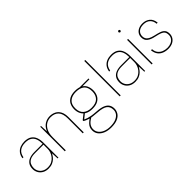

<svg xmlns="http://www.w3.org/2000/svg" viewBox="55 -1624 2759 2759"><g transform="rotate(-45 1435.0 -244.0)"><path d="M218 12Q164 12 126 -10Q88 -32 68 -68Q48 -104 48 -145Q48 -200 71.5 -234.5Q95 -269 138 -285.5Q181 -302 239 -302H407Q407 -360 391.5 -402Q376 -444 340 -467.5Q304 -491 243 -491Q173 -491 130 -459Q87 -427 75 -359H55Q63 -412 89.5 -445.5Q116 -479 156 -495Q196 -511 243 -511Q312 -511 352.5 -483.5Q393 -456 410 -409.5Q427 -363 427 -306V0H411L406 -109Q400 -98 387 -78Q374 -58 352.5 -37.5Q331 -17 298 -2.5Q265 12 218 12ZM220 -8Q269 -8 304 -26.5Q339 -45 362 -74Q385 -103 396 -135.5Q407 -168 407 -197V-284H239Q173 -284 136.5 -265.5Q100 -247 85 -215.5Q70 -184 70 -145Q70 -109 87.5 -77.5Q105 -46 139 -27Q173 -8 220 -8Z M556 0V-499H572L577 -384Q605 -450 653.5 -480.5Q702 -511 758 -511Q809 -511 850.5 -490.5Q892 -470 916.5 -425.5Q941 -381 941 -308V0H921V-303Q921 -400 878.5 -445.5Q836 -491 758 -491Q707 -491 666 -465.5Q625 -440 600.5 -390Q576 -340 576 -268V0Z M1272 232Q1206 232 1155.5 211.5Q1105 191 1075.5 154Q1046 117 1046 66Q1046 35 1056 10Q1066 -15 1089.5 -38.5Q1113 -62 1153 -89L1175 -78Q1114 -44 1091 -10Q1068 24 1068 64Q1068 108 1094.5 141.5Q1121 175 1167 193.5Q1213 212 1272 212Q1336 212 1381 194.5Q1426 177 1450 146Q1474 115 1474 75Q1474 11 1431.5 -22Q1389 -55 1282 -62Q1231 -65 1194 -70.5Q1157 -76 1131.5 -83.5Q1106 -91 1087 -99.5Q1068 -108 1053 -117V-133L1136 -199L1158 -192L1068 -119L1062 -133Q1076 -128 1090.5 -120.5Q1105 -113 1127 -106Q1149 -99 1186 -92.5Q1223 -86 1283 -82Q1363 -77 1409.5 -57.5Q1456 -38 1476 -5.5Q1496 27 1496 72Q1496 113 1473.5 150Q1451 187 1402 209.5Q1353 232 1272 232ZM1271 -149Q1205 -149 1162 -173Q1119 -197 1098.5 -238Q1078 -279 1078 -329Q1078 -384 1098.5 -424.5Q1119 -465 1162 -488Q1205 -511 1271 -511Q1341 -511 1383.5 -488Q1426 -465 1446 -424.5Q1466 -384 1466 -329Q1466 -279 1446 -238Q1426 -197 1383.5 -173Q1341 -149 1271 -149ZM1271 -169Q1361 -169 1403 -212.5Q1445 -256 1445 -330Q1445 -413 1401 -452Q1357 -491 1271 -491Q1193 -491 1146 -452Q1099 -413 1099 -330Q1099 -250 1146 -209.5Q1193 -169 1271 -169ZM1366 -481 1357 -499H1537V-481Z M1672 0V-720H1692V0Z M1980 12Q1926 12 1888 -10Q1850 -32 1830 -68Q1810 -104 1810 -145Q1810 -200 1833.5 -234.5Q1857 -269 1900 -285.5Q1943 -302 2001 -302H2169Q2169 -360 2153.5 -402Q2138 -444 2102 -467.5Q2066 -491 2005 -491Q1935 -491 1892 -459Q1849 -427 1837 -359H1817Q1825 -412 1851.5 -445.5Q1878 -479 1918 -495Q1958 -511 2005 -511Q2074 -511 2114.5 -483.5Q2155 -456 2172 -409.5Q2189 -363 2189 -306V0H2173L2168 -109Q2162 -98 2149 -78Q2136 -58 2114.5 -37.5Q2093 -17 2060 -2.5Q2027 12 1980 12ZM1982 -8Q2031 -8 2066 -26.5Q2101 -45 2124 -74Q2147 -103 2158 -135.5Q2169 -168 2169 -197V-284H2001Q1935 -284 1898.5 -265.5Q1862 -247 1847 -215.5Q1832 -184 1832 -145Q1832 -109 1849.5 -77.5Q1867 -46 1901 -27Q1935 -8 1982 -8Z M2321 0V-499H2341V0ZM2331 -646Q2324 -646 2318 -652Q2312 -658 2312 -665Q2312 -673 2318.5 -678.5Q2325 -684 2331 -684Q2339 -684 2344.5 -678.5Q2350 -673 2350 -665Q2350 -658 2344.5 -652Q2339 -646 2331 -646Z M2651 12Q2600 12 2558 -5Q2516 -22 2490 -58Q2464 -94 2458 -151H2480Q2483 -101 2508.5 -69Q2534 -37 2572 -22.5Q2610 -8 2651 -8Q2693 -8 2726 -22.5Q2759 -37 2777.5 -64Q2796 -91 2796 -125Q2796 -166 2780 -187.5Q2764 -209 2731 -221.5Q2698 -234 2646 -245Q2605 -253 2575.5 -265Q2546 -277 2526.5 -293.5Q2507 -310 2498 -331.5Q2489 -353 2489 -381Q2489 -420 2508 -449Q2527 -478 2561.5 -494.5Q2596 -511 2643 -511Q2709 -511 2754.5 -474Q2800 -437 2807 -363H2785Q2782 -420 2745.5 -455.5Q2709 -491 2643 -491Q2579 -491 2545 -460.5Q2511 -430 2511 -381Q2511 -356 2521.5 -334.5Q2532 -313 2560.5 -295.5Q2589 -278 2642 -266Q2692 -255 2732 -242Q2772 -229 2795 -203.5Q2818 -178 2818 -128Q2818 -88 2797.5 -56Q2777 -24 2739.5 -6Q2702 12 2651 12Z"/></g></svg>

Font: DM Sans 20pt Thin
Style: Regular
Weight: 250
Version: Version 4.004;gftools[0.9.30]